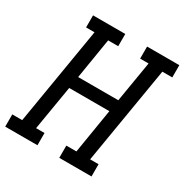

<svg xmlns="http://www.w3.org/2000/svg" viewBox="-179 -870 967 1006"><g transform="rotate(30 304.5 -367.5)"><path d="M-10 0V-74H50L148 -662H97V-735H292V-661H231L191 -416H434L475 -662H424V-735H619V-661H559L461 -74H512V0H317V-74H378L422 -343H179L134 -74H185V0Z"/></g></svg>

Font: Iosevka Curly Slab ExObl
Style: Regular
Weight: 400
Width: 7
Italic angle: -9°
Monospace: yes
Designer: Belleve Invis
Foundry: Belleve Invis
Version: Version 11.1.0; ttfautohint (v1.8.3)